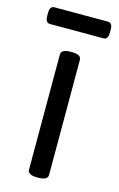

<svg xmlns="http://www.w3.org/2000/svg" viewBox="-108 -729 482 778"><g transform="rotate(15 132.5 -340.0)"><path d="M244 -682H21C7 -682 1 -673 1 -652V-642C1 -621 7 -612 21 -612H244C258 -612 264 -621 264 -642V-652C264 -673 258 -682 244 -682ZM135 -525H131C103 -525 91 -517 91 -503V-20C91 -6 103 2 131 2H135C163 2 175 -6 175 -20V-503C175 -517 163 -525 135 -525Z"/></g></svg>

Font: Asap
Style: Regular
Weight: 400
Designer: Pablo Cosgaya
Foundry: Pablo Cosgaya
Version: Version 1.007;PS 001.007;hotconv 1.0.70;makeotf.lib2.5.58329